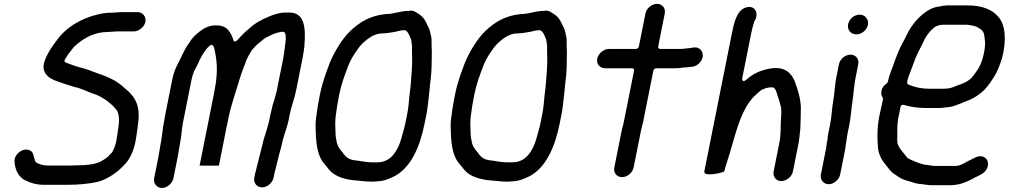

<svg xmlns="http://www.w3.org/2000/svg" viewBox="-20 -766 5123 975"><path d="M672.7 -76C676.2 -93.6 678.6 -118.9 681.1 -138.2C694.5 -231.1 665 -276.1 614.9 -316.9L601.2 -329C594 -335.4 587.3 -339.7 580.9 -344.6C561.5 -359.5 530.3 -373 502.5 -384.2L469.1 -396.1C446.4 -404.2 424.9 -413.2 400.9 -419.8C370.9 -426.8 338.9 -438.6 314.2 -448.3C299.4 -454 312.9 -467.9 317.2 -476C324.5 -489.8 337.2 -503.4 344.4 -513.6C353.3 -526.4 362.1 -534.2 373.7 -543.8C411.7 -575.5 463.4 -603.5 526.5 -603.5C538.6 -603.5 559.6 -606.5 575.1 -606.5H659.1C685.3 -606.5 713.1 -629.2 718.3 -655C723.4 -680.9 704.6 -704.5 678.6 -704.5H594.6C583.7 -704.5 563.1 -701.5 548 -701.5C524.7 -701.5 505.3 -699.5 481.5 -693.9C393.2 -674 314.4 -627.3 266.7 -559.2C241.6 -525.5 221.7 -497.9 206.4 -455.9C191.7 -415.9 208.2 -387.7 233.3 -370.8C250.6 -359.5 263.3 -355.7 285.4 -347.9C304 -341.2 334.2 -331.5 358.6 -324.2C391.2 -317.7 417.4 -303.2 446.2 -292.9C477.8 -283.4 503.4 -269.3 525.3 -252.4C539.2 -241.7 554.4 -229.1 565.7 -214.8L572.3 -206.7C573.4 -205.5 576.3 -202.8 577.8 -197.3C584.4 -179.5 585.8 -158 582.8 -131.9C579.2 -104.8 575.6 -75.8 569.9 -47C565.9 -26.8 558 -8.4 550.9 5C550.3 6 549.3 7.4 548.3 8.5L529.3 28.5C523.3 34.8 498.3 51.2 489.6 55.2C456 70.4 412.5 73.4 372.7 73.5C363.3 74.1 352.5 74.5 343.1 74.5H223.1C208.4 74.5 197 72.7 189.1 69.9L177.9 65.9C172.1 63.8 160.7 60.6 157.1 48.6C149 21.7 150.3 7.5 132.5 -1.7C106.1 -15.3 76.6 2.1 62.8 22.4C52.6 37.4 52.3 50.8 55.2 67.8C60 103.2 75.7 129.7 102.4 146.9C129.7 160.7 160.1 172.5 203.6 172.5H323.6C376.3 172.5 429.9 167.7 474.6 157.8C513.8 148.5 553.4 123.3 583.6 98.2C595.5 88.1 601.4 80.6 616 66.2C639.2 41.5 658.4 0.6 667.9 -47C669.7 -56.3 670.7 -66 672.7 -76Z M909.8 -147 953.8 -367C955.7 -376.7 960 -388.3 962.4 -395C965 -405.9 972.3 -416.1 975.3 -422.4L985.2 -442.3L992.4 -458.2C1004.8 -483.9 1022 -514.9 1044.7 -533.8C1064 -549.9 1068.8 -517.3 1070.9 -507.8C1080.6 -463.4 1084.8 -413.6 1077.3 -354.9C1077.3 -354.7 1077.2 -354.3 1077.2 -354C1076.1 -348.7 1076 -343.3 1075 -338L1072.9 -327.5C1071.7 -318.8 1070 -308 1068 -298L993.6 74.9C1008.3 75.6 1076.4 75.6 1091.6 74.9L1132.7 -131C1136.9 -152.5 1141.5 -173.6 1146.3 -194.4C1155.9 -235.5 1168.8 -270.1 1178.6 -305.9C1178.7 -306.2 1178.8 -306.6 1178.9 -306.9C1191.8 -343.5 1202 -387.9 1217.4 -423.8C1225.7 -442.9 1229.3 -460.4 1241.4 -481.4L1255.2 -505.4C1258.9 -513 1266.7 -519.2 1273.8 -527.7C1284.9 -541.1 1302.3 -552.3 1310.1 -559.9C1321.9 -571.5 1337.1 -578.8 1351.2 -585.2C1358.8 -588.6 1372.4 -596 1385.6 -599.1L1401.2 -602.8C1405.1 -603.9 1408.1 -604.5 1411.7 -604.5H1417.7C1440.1 -604.5 1428.6 -544.6 1425.9 -522.9L1422.3 -495C1421.3 -486.8 1420 -478.3 1418.3 -470L1386.2 -309C1378.6 -271.2 1366.5 -245.5 1359.6 -211C1357.6 -201.1 1354.8 -191.8 1353.2 -184L1348.6 -161C1347.1 -153.3 1345.1 -145.2 1342.8 -137L1335.6 -111C1329.4 -88.2 1318.5 -60.2 1313.7 -36C1309.7 -16 1298.5 20.1 1294.5 40L1292.7 49C1291.1 57.2 1287.4 65.6 1285.3 76C1283 87.8 1279.5 101.4 1275.8 113.7L1271.4 136C1266.1 162.4 1284.1 185.5 1310.5 185.5C1336.8 185.5 1364.1 162.4 1369.4 136L1373.1 117C1375.9 103.1 1380.8 88.7 1383.3 76C1386.2 61.5 1390.2 51.7 1392.5 40C1397.4 15.4 1407 -12.6 1411.3 -34C1420 -77.7 1437.9 -117 1446 -158L1451.2 -184C1460 -227.7 1475.6 -266.1 1483.8 -307L1516.3 -470C1518.5 -481 1520.4 -492.3 1522 -503.2L1525.7 -531.8C1532.2 -619.2 1530.7 -702.5 1448.2 -702.5H1431.2C1401.8 -702.5 1372.8 -693.5 1347.5 -682.6C1309.3 -666.7 1274.9 -648.8 1247.9 -622.9C1247.7 -622.7 1247.3 -622.4 1247 -622.2L1231.5 -609.2C1216.3 -596.5 1200.1 -578.1 1185.3 -562.5C1168.5 -544.8 1164.5 -564.4 1164.5 -564.4C1160.1 -579 1156 -588.3 1146 -603.9C1132.7 -624.3 1114.5 -634.8 1090.2 -636.5C1056.6 -639.2 1036.2 -632.5 1013.6 -619.6C987.8 -604.4 955.8 -575.1 941.5 -549.7C941.2 -549.3 940.7 -548.5 940.3 -547.9C916.7 -516.7 901.3 -475.6 879.7 -435C870.3 -417.6 860.7 -391.8 855.8 -367L818.8 -182C816.5 -170.1 814.9 -157.3 812.3 -144C805.4 -109.6 803.9 -77.2 796.5 -40C792.6 -20.6 788.6 9.6 784.5 30L762.8 139C757.6 164.9 776.4 188.5 802.4 188.5C828.1 188.5 855.5 165.2 860.8 139L882.5 30C886.6 9.5 890.3 -19.2 895.1 -43C902 -77.7 903.1 -113.3 909.8 -147Z M1938.3 -694.5C1859.1 -686.5 1807.7 -654.6 1757.9 -607.9C1719.5 -570.7 1679.5 -506.9 1654.5 -446.7L1637 -399C1624.3 -363.1 1613 -327.9 1604.6 -286C1600.5 -265.6 1596.7 -245 1593.5 -225.6C1588.4 -186.5 1581 -151.9 1582.5 -121.9C1584 -57.1 1587.4 -2.7 1609.3 39.9C1616.2 54.7 1625.3 63.3 1636.4 77.2L1650 94.2C1674.1 124.2 1713.5 141.2 1769.6 148.6C1805.4 151.4 1834.2 156.4 1872.3 156.5C1881.5 155.9 1891.5 155.2 1900.3 154.5C1933.2 152.7 1958.2 141 1986.3 127.2C2065.2 83.5 2111.6 -15.5 2136.4 -140L2145.4 -185C2152 -217.9 2155.2 -255.8 2159 -287.9L2164 -337.9C2169.6 -382.1 2172.5 -417.7 2172.1 -457.5C2172.1 -481.4 2173.7 -501.2 2172.1 -521.7C2170.5 -543.1 2172.9 -559.5 2170.4 -576.3C2165.6 -595.6 2163.6 -612.4 2156.7 -625.7C2143.5 -651.4 2137.9 -670.6 2115.8 -688.4C2094.8 -702.1 2080.6 -716.5 2055.8 -710.8C2055.1 -710.7 2053.8 -710.5 2052.8 -710.5H2050.8C2014.8 -710.5 1981.5 -694.8 1938.3 -694.5ZM1888.3 58.5H1872.3C1851 58.5 1823 54.6 1800.1 50.4C1786.6 48.9 1765.1 47.2 1750.6 39.2C1736.6 31.4 1728 19.9 1719.6 7.9C1705.6 -7.3 1691.4 -25.3 1688.2 -54.6C1684.5 -69.9 1683.6 -81.9 1683.4 -103.3C1682.7 -128.2 1680.8 -148.4 1685.1 -178.1C1688.7 -209.8 1695.3 -249.3 1702.4 -285C1713.4 -340.2 1730.3 -383.4 1747.4 -429.1C1762.1 -468.6 1793.3 -516.7 1819.7 -544.5C1819.9 -544.7 1820.3 -545.1 1820.6 -545.4C1843.4 -566.1 1877.1 -596.5 1922.1 -596.5C1942.2 -596.5 1964.3 -601 1986 -604.2C1997 -607.1 2016.3 -612.5 2031.3 -612.5L2033.3 -612.5C2040.3 -612.5 2045 -608.1 2050 -601.8C2057.6 -592.4 2060.2 -580.4 2065.1 -571.5C2069.5 -563.5 2069.6 -550.6 2071 -542.5C2074.2 -526.5 2071 -511.1 2072.3 -497.3C2074.4 -457 2072 -412.6 2068.2 -369.5L2065.2 -329.6C2065.2 -329.4 2065.2 -329.2 2065.1 -329L2059 -278.3C2056.9 -250.6 2053.6 -215.9 2047.4 -185L2038.4 -140C2035.8 -127 2032.5 -114 2028.7 -101.7C2021.8 -78.1 2015 -47.2 2003.6 -22.7C1985 15.5 1961.4 49.5 1912.6 57.3C1912.1 57.4 1911.2 57.5 1910.5 57.5C1904 57.5 1896.2 58.5 1888.3 58.5Z M2624.3 -694.5C2545.1 -686.5 2493.7 -654.6 2443.9 -607.9C2405.5 -570.7 2365.5 -506.9 2340.5 -446.7L2323 -399C2310.3 -363.1 2299 -327.9 2290.6 -286C2286.5 -265.6 2282.7 -245 2279.5 -225.6C2274.4 -186.5 2267 -151.9 2268.5 -121.9C2270 -57.1 2273.4 -2.7 2295.3 39.9C2302.2 54.7 2311.3 63.3 2322.4 77.2L2336 94.2C2360.1 124.2 2399.5 141.2 2455.6 148.6C2491.4 151.4 2520.2 156.4 2558.3 156.5C2567.5 155.9 2577.5 155.2 2586.3 154.5C2619.2 152.7 2644.2 141 2672.3 127.2C2751.2 83.5 2797.6 -15.5 2822.4 -140L2831.4 -185C2838 -217.9 2841.2 -255.8 2845 -287.9L2850 -337.9C2855.6 -382.1 2858.5 -417.7 2858.1 -457.5C2858.1 -481.4 2859.7 -501.2 2858.1 -521.7C2856.5 -543.1 2858.9 -559.5 2856.4 -576.3C2851.6 -595.6 2849.6 -612.4 2842.7 -625.7C2829.5 -651.4 2823.9 -670.6 2801.8 -688.4C2780.8 -702.1 2766.6 -716.5 2741.8 -710.8C2741.1 -710.7 2739.8 -710.5 2738.8 -710.5H2736.8C2700.8 -710.5 2667.5 -694.8 2624.3 -694.5ZM2574.3 58.5H2558.3C2537 58.5 2509 54.6 2486.1 50.4C2472.6 48.9 2451.1 47.2 2436.6 39.2C2422.6 31.4 2414 19.9 2405.6 7.9C2391.6 -7.3 2377.4 -25.3 2374.2 -54.6C2370.5 -69.9 2369.6 -81.9 2369.4 -103.3C2368.7 -128.2 2366.8 -148.4 2371.1 -178.1C2374.7 -209.8 2381.3 -249.3 2388.4 -285C2399.4 -340.2 2416.3 -383.4 2433.4 -429.1C2448.1 -468.6 2479.3 -516.7 2505.7 -544.5C2505.9 -544.7 2506.3 -545.1 2506.6 -545.4C2529.4 -566.1 2563.1 -596.5 2608.1 -596.5C2628.2 -596.5 2650.3 -601 2672 -604.2C2683 -607.1 2702.3 -612.5 2717.3 -612.5L2719.3 -612.5C2726.3 -612.5 2731 -608.1 2736 -601.8C2743.6 -592.4 2746.2 -580.4 2751.1 -571.5C2755.5 -563.5 2755.6 -550.6 2757 -542.5C2760.2 -526.5 2757 -511.1 2758.3 -497.3C2760.4 -457 2758 -412.6 2754.2 -369.5L2751.2 -329.6C2751.2 -329.4 2751.2 -329.2 2751.1 -329L2745 -278.3C2742.9 -250.6 2739.6 -215.9 2733.4 -185L2724.4 -140C2721.8 -127 2718.5 -114 2714.7 -101.7C2707.8 -78.1 2701 -47.2 2689.6 -22.7C2671 15.5 2647.4 49.5 2598.6 57.3C2598.1 57.4 2597.2 57.5 2596.5 57.5C2590 57.5 2582.2 58.5 2574.3 58.5Z M3439.3 -517.5H3332.3C3326.9 -517.5 3320.8 -522.4 3322.3 -530L3355.8 -698C3361.1 -724.2 3343.1 -746.5 3316.5 -746.5C3289.9 -746.5 3263.1 -724.2 3257.8 -698L3224.3 -530C3223.2 -524.6 3216.9 -517.5 3209.3 -517.5H3072.3C3045.4 -517.5 3018.2 -494.6 3012.9 -468C3007.7 -441.6 3025.6 -419.5 3052.7 -419.5H3189.7C3196.6 -419.5 3201.1 -413.8 3199.8 -407L3146.8 -142C3144.6 -130.8 3140.1 -118 3138.5 -110L3099.7 84C3094.3 111.3 3111.9 133.5 3138.8 133.5C3165.8 133.5 3192.3 111.3 3197.7 84L3236.5 -110C3238.6 -120.9 3243.1 -133 3244.8 -142L3297.8 -407C3299.1 -413.8 3305.9 -419.5 3312.7 -419.5H3410.7C3426.2 -419.5 3438 -420.5 3450.8 -423.2C3451.5 -423.4 3452.7 -423.5 3453.5 -423.5H3456.5C3467 -423.5 3477.4 -425.5 3488 -426.4L3498.5 -427.4C3511.5 -430.1 3523.5 -436.6 3533.7 -448.1C3564.5 -482.7 3544.7 -531.7 3500.9 -524.7L3490.5 -522.9C3489.3 -522.5 3485.1 -521.5 3482.1 -521.5C3467.6 -521.5 3452.9 -517.5 3439.3 -517.5Z M3947.4 153.5C3973.6 153.5 4001.4 130.8 4006.5 105L4034.5 -35C4040 -62.5 4040.6 -84.5 4044.2 -113.5C4045.1 -142.9 4047.3 -193 4046.8 -225.2C4044.9 -262.8 4035.9 -294.2 4025.1 -326.1L4016.4 -351.8C3999.4 -393.8 3967.5 -426.8 3901.3 -419.6C3856.3 -413.3 3816.1 -398.1 3785.8 -374.3C3781.5 -370.4 3774.4 -364.3 3768 -359.6C3746.2 -343.3 3749.2 -369 3749.2 -369L3793.9 -593C3797.8 -612.4 3803 -634.3 3808.2 -649.9L3808.7 -652C3809 -653.5 3809.7 -655.4 3810.7 -656.9C3838.8 -701.7 3810.1 -745.6 3762.6 -726.1C3720.6 -708.9 3707.7 -652.1 3695.5 -591L3556.7 104C3550.8 133.8 3644.1 112.6 3656.9 105.1C3657 104.9 3660.6 95.7 3663.7 84.1C3674.8 43.3 3681 32.4 3696.7 -26C3725.2 -123.6 3748.2 -208.9 3805.2 -272.3C3817.9 -285.6 3830.7 -295.3 3840.3 -304.2C3851.8 -314.9 3879.1 -322.5 3896.4 -322.5L3901.4 -322.5C3912.3 -322.5 3919.3 -310.1 3921.5 -302.8C3926.9 -287.3 3932.1 -271.1 3937.1 -254.4C3939.4 -245.4 3941.6 -237.6 3944 -229.6C3949.6 -210.8 3947.4 -186.5 3945.9 -162.7C3942.9 -118.6 3947 -87.6 3937.1 -38L3908.5 105C3903.3 131.1 3921.3 153.5 3947.4 153.5Z M4181.7 -56 4178.9 -42C4177.2 -33.3 4177.4 -24.7 4175.7 -16L4148.5 120C4143.4 145.9 4162.2 169.5 4188.2 169.5C4213.9 169.5 4241.3 146.2 4246.5 120L4271.3 -4C4273.5 -15 4273.9 -27 4276.9 -42C4279.2 -53.7 4280.4 -69.7 4283.3 -84L4292.9 -132C4301.6 -175.6 4302.4 -209 4309.3 -254.4C4315.2 -291.2 4316.4 -330.2 4324.4 -370L4338.3 -440C4343.6 -466.2 4325.6 -488.5 4299 -488.5C4272.4 -488.5 4245.6 -466.2 4240.3 -440L4226.4 -370C4218.5 -330.5 4218.8 -291.8 4210.5 -250.3C4204 -209.6 4203.6 -176 4194.9 -132L4185.3 -84C4183.2 -73.7 4183.4 -64.8 4181.7 -56ZM4286.9 -643C4281.2 -614.8 4300 -591.5 4328.6 -591.5C4355.8 -591.5 4381.8 -612.8 4387.3 -640C4392.8 -667.6 4373 -691.5 4345.5 -691.5C4318.3 -691.5 4292.3 -670.2 4286.9 -643Z M4676.9 70.5C4676.1 70.5 4674.9 70.4 4674 70.1C4643 62 4613.9 50.4 4590 37.2C4589.1 36.7 4588 35.8 4587.2 34.8L4554.4 -6.2C4547.6 -14.6 4545 -21.5 4540.8 -29.7C4534.4 -42.2 4536.5 -62 4536.6 -79.5C4536 -116.9 4536.2 -150.1 4547.9 -197.3L4552.6 -221C4556 -238.1 4569.7 -233.4 4571 -233C4602 -223.6 4641.1 -217.5 4681.4 -217.5H4747.4C4765.8 -217.5 4782.2 -221 4798.3 -222.4C4825.9 -224.9 4852.3 -239.3 4880.3 -249.7C4912.9 -261 4937.5 -274.4 4962.2 -295C4988.9 -316 5006.9 -343.1 5027.5 -375.1C5045.1 -402 5055 -430.6 5068.2 -469.3C5092.3 -561.9 5086.1 -640.7 5048.7 -681.8C5018.4 -716.7 4968.8 -738.5 4895.4 -738.5H4788.4C4777.2 -738.5 4765.6 -736.2 4752.9 -733.7L4732.3 -729.8C4719.4 -727 4704.6 -720.6 4689.4 -710.9C4654.6 -688.3 4623.2 -655.7 4599.8 -617.3C4587.2 -596.2 4572.4 -562.6 4558.2 -537.8C4545.6 -514.3 4534.2 -485.1 4523.2 -455.2C4511.3 -419 4495.9 -387.6 4488.6 -351C4488 -347.9 4485.4 -343.6 4481.8 -341.2C4467.3 -331.3 4459.3 -319.8 4456.2 -304C4453.6 -290.9 4455.5 -280.2 4462.3 -270.3C4463.8 -268.1 4464.4 -265.1 4463.8 -262L4461.2 -248.8C4456.8 -230.2 4453.4 -214.6 4450.2 -198.7C4433.6 -130 4434.1 -70.6 4438.3 -16.4C4440.6 8.3 4447.7 23.4 4456.8 41.7C4463.1 53.5 4474 64.8 4484.3 79.4L4497.6 96.2C4513.6 116.1 4526.5 120.1 4550.9 137.2C4563 144.4 4580 150.5 4598 154.8C4619 160.4 4632 167.2 4653.1 168.5C4674.1 169.8 4690 174.5 4710.2 174.5H4813.2C4824.4 174.5 4839.5 170.8 4853.9 168.7C4875.7 163.4 4909.4 148 4928.1 137C4931.9 134.7 4934 133.3 4938.9 131.5C4963.1 120.4 4981.3 110.8 4991.5 90.4C5010.7 51.9 4979.8 11.2 4932.7 33.7C4918.7 41.8 4903.2 47.6 4890.7 54.6C4878.8 61 4856.6 76.5 4832.7 76.5H4726.7C4707.7 76.5 4691.1 70.5 4676.9 70.5ZM4768.9 -640.5H4888.9C4895.8 -640.5 4903.3 -638.2 4906.4 -638C4917.8 -637 4926.7 -633.3 4933.8 -632.4C4936 -632.1 4938.3 -631.1 4940 -629.3L4954.6 -621.2C4959.8 -618.3 4964.4 -614 4968.8 -609.5C4970 -608.2 4971.5 -604.9 4972.4 -603.8C4978.7 -596 4979 -575.4 4980.3 -569.8C4984.5 -549.1 4982 -523.2 4976.9 -498C4973.9 -482.7 4969.6 -465.5 4964.8 -453.5L4960.8 -443.5C4954.9 -428.7 4946.5 -413.9 4935.7 -399.5C4927.9 -389 4920.6 -375.9 4906.5 -364.2C4879.7 -341.8 4847.7 -335.8 4823.4 -324.8C4806 -316.9 4786.2 -315.5 4767 -315.5H4698C4656.7 -315.5 4618.3 -324.9 4591.5 -337.5C4578.5 -343.6 4595.6 -380.7 4600.3 -394L4617.5 -439.9C4632.1 -483.4 4647.3 -510 4666.1 -547.2C4681.1 -582.1 4702.5 -611.2 4731.1 -631.6C4741.9 -635.4 4752.5 -640.5 4768.9 -640.5Z"/></svg>

Font: Smoothie
Style: LightIt
Weight: 400
Foundry: Cannot Into Space Fonts
Version: Version 0.8